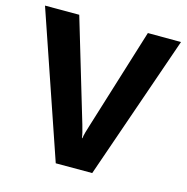

<svg xmlns="http://www.w3.org/2000/svg" viewBox="-104 -799 875 899"><g transform="rotate(15 333.5 -349.5)"><path d="M4.9 -699.7H170.9L317.9 -207Q330.1 -166.5 332.5 -145H334.5Q336.4 -158.7 341.1 -175.5Q345.7 -192.4 351.1 -208.5L503.4 -700.2L664.1 -699.7L421.4 0.5H244.6Z"/></g></svg>

Font: Selawik
Style: Bold
Weight: 700
Designer: Aaron Bell
Foundry: Microsoft Corporation
Version: Version 1.01